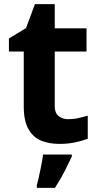

<svg xmlns="http://www.w3.org/2000/svg" viewBox="-20 -682 474 923"><path d="M308.1 -108.9Q335 -108.9 356 -114.3Q372.6 -117.7 401.9 -126V-15.1Q376 -4.9 342.8 2Q308.1 9.8 265.1 9.8Q217.3 9.8 177.7 -5.9Q139.6 -21.5 116.7 -61.5Q94.2 -100.6 94.2 -170.9V-434.1H22.9V-497.1L105 -546.9L147.9 -662.1H243.2V-545.9H396V-434.1H243.2V-170.9Q243.2 -139.6 261.2 -124.5Q279.8 -108.9 308.1 -108.9ZM325.2 70.8Q309.6 103.5 290 142.6Q273.4 175.3 244.1 221.2H157.2V208Q164.6 181.6 173.8 135.7Q183.1 94.2 187 61H325.2Z"/></svg>

Font: Droid Sans Thai
Style: Bold
Weight: 700
Designer: Steve Matteson
Foundry: Ascender Corporation
Version: Version 1.00